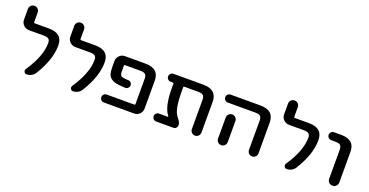

<svg xmlns="http://www.w3.org/2000/svg" viewBox="-31 -1358 3801 1980"><g transform="rotate(20 1869.5 -368.0)"><path d="M320.3 -544.9Q470.7 -544.9 470.7 -412.1Q470.7 -255.9 354.5 -70.3Q339.8 -46.9 315.4 -34.2Q291 -21.5 263.7 -21.5Q245.1 -21.5 237.3 -38.1Q233.4 -44.9 233.4 -52.7Q233.4 -61.5 238.3 -69.3Q364.3 -256.8 364.3 -400.4Q364.3 -431.6 348.6 -444.8Q333 -458 295.9 -458H131.8Q96.7 -458 71.8 -482.9Q46.9 -507.8 46.9 -543V-660.2Q46.9 -682.6 62.5 -698.2Q78.1 -713.9 100.6 -713.9Q123 -713.9 138.7 -698.2Q154.3 -682.6 154.3 -660.2V-554.7Q154.3 -544.9 164.1 -544.9Z M829.1 -544.9Q979.5 -544.9 979.5 -412.1Q979.5 -255.9 863.3 -70.3Q848.6 -46.9 824.2 -34.2Q799.8 -21.5 772.5 -21.5Q753.9 -21.5 746.1 -38.1Q742.2 -44.9 742.2 -52.7Q742.2 -61.5 747.1 -69.3Q873 -256.8 873 -400.4Q873 -431.6 857.4 -444.8Q841.8 -458 804.7 -458H640.6Q605.5 -458 580.6 -482.9Q555.7 -507.8 555.7 -543V-660.2Q555.7 -682.6 571.3 -698.2Q586.9 -713.9 609.4 -713.9Q631.8 -713.9 647.5 -698.2Q663.1 -682.6 663.1 -660.2V-554.7Q663.1 -544.9 672.9 -544.9Z M1378.9 -544.9Q1530.3 -544.9 1529.3 -410.2V-106.4Q1529.3 -71.3 1504.4 -46.4Q1479.5 -21.5 1444.3 -21.5H1113.3Q1094.7 -21.5 1082 -34.2Q1069.3 -46.9 1069.3 -64.9Q1069.3 -83 1082 -95.7Q1094.7 -108.4 1113.3 -108.4H1415Q1424.8 -108.4 1424.8 -118.2V-394.5Q1424.8 -429.7 1409.2 -443.8Q1393.6 -458 1355.5 -458H1186.5Q1176.8 -458 1176.8 -448.2V-404.3Q1176.8 -381.8 1177.7 -370.6Q1178.7 -359.4 1183.6 -349.6Q1188.5 -339.8 1194.8 -335.9Q1201.2 -332 1217.3 -328.6Q1233.4 -325.2 1252 -324.2Q1259.8 -324.2 1269.5 -324.2Q1287.1 -324.2 1299.3 -311.5Q1311.5 -298.8 1311.5 -281.2Q1311.5 -263.7 1298.8 -252Q1287.1 -239.3 1270.5 -239.3Q1269.5 -239.3 1269.5 -239.3Q1216.8 -241.2 1185.5 -246.1Q1140.6 -252 1113.3 -271.5Q1085.9 -291 1077.6 -320.8Q1069.3 -350.6 1069.3 -404.3V-460Q1069.3 -495.1 1094.2 -520Q1119.1 -544.9 1154.3 -544.9Z M1837.9 -458Q1828.1 -458 1828.1 -448.2V-400.4Q1828.1 -266.6 1849.6 -199.2Q1862.3 -159.2 1884.8 -133.8Q1917 -95.7 1917 -64.5Q1917 -45.9 1904.8 -33.7Q1892.6 -21.5 1875 -21.5H1687.5Q1668.9 -21.5 1656.2 -34.2Q1643.6 -46.9 1643.6 -64.9Q1643.6 -83 1656.2 -95.7Q1668.9 -108.4 1687.5 -108.4H1783.2Q1786.1 -108.4 1787.1 -110.8Q1788.1 -113.3 1786.1 -115.2Q1720.7 -194.3 1720.7 -400.4V-450.2Q1720.7 -458 1712.9 -458H1687.5Q1668.9 -458 1656.2 -470.7Q1643.6 -483.4 1643.6 -501.5Q1643.6 -519.5 1656.2 -532.2Q1668.9 -544.9 1687.5 -544.9H2014.6Q2165 -544.9 2165 -410.2V-74.2Q2165 -52.7 2149.4 -37.1Q2133.8 -21.5 2112.3 -21.5Q2090.8 -21.5 2075.2 -37.1Q2059.6 -52.7 2059.6 -74.2V-394.5Q2059.6 -429.7 2044.4 -443.8Q2029.3 -458 1992.2 -458Z M2314.5 -458Q2295.9 -458 2283.2 -470.7Q2270.5 -483.4 2270.5 -501.5Q2270.5 -519.5 2283.2 -532.2Q2295.9 -544.9 2314.5 -544.9H2641.6Q2791 -544.9 2791 -410.2V-74.2Q2791 -51.8 2775.9 -36.6Q2760.7 -21.5 2738.8 -21.5Q2716.8 -21.5 2701.7 -36.6Q2686.5 -51.8 2686.5 -74.2V-394.5Q2686.5 -429.7 2671.4 -443.8Q2656.2 -458 2618.2 -458ZM2453.1 -304.7V-124V-74.2Q2453.1 -52.7 2437.5 -37.1Q2421.9 -21.5 2399.9 -21.5Q2377.9 -21.5 2362.3 -37.1Q2346.7 -52.7 2346.7 -74.2V-124V-304.7Q2346.7 -327.1 2362.3 -342.8Q2377.9 -358.4 2399.9 -358.4Q2421.9 -358.4 2437.5 -342.8Q2453.1 -327.1 2453.1 -304.7Z M3174.8 -544.9Q3325.2 -544.9 3325.2 -412.1Q3325.2 -255.9 3209 -70.3Q3194.3 -46.9 3169.9 -34.2Q3145.5 -21.5 3118.2 -21.5Q3099.6 -21.5 3091.8 -38.1Q3087.9 -44.9 3087.9 -52.7Q3087.9 -61.5 3092.8 -69.3Q3218.8 -256.8 3218.8 -400.4Q3218.8 -431.6 3203.1 -444.8Q3187.5 -458 3150.4 -458H2986.3Q2951.2 -458 2926.3 -482.9Q2901.4 -507.8 2901.4 -543V-660.2Q2901.4 -682.6 2917 -698.2Q2932.6 -713.9 2955.1 -713.9Q2977.5 -713.9 2993.2 -698.2Q3008.8 -682.6 3008.8 -660.2V-554.7Q3008.8 -544.9 3018.6 -544.9Z M3449.2 -458Q3430.7 -458 3418 -470.7Q3405.3 -483.4 3405.3 -501.5Q3405.3 -519.5 3418 -532.2Q3430.7 -544.9 3449.2 -544.9H3528.3Q3677.7 -544.9 3676.8 -410.2V-77.1Q3676.8 -53.7 3660.6 -37.6Q3644.5 -21.5 3621.1 -21.5Q3597.7 -21.5 3581.5 -37.6Q3565.4 -53.7 3565.4 -77.1V-394.5Q3565.4 -429.7 3550.3 -443.8Q3535.2 -458 3497.1 -458Z"/></g></svg>

Font: Gen Jyuu GothicX Medium
Style: Regular
Weight: 500
Designer: Ryoko NISHIZUKA (kana &amp; ideographs); Paul D. Hunt (Latin, Greek &amp; Cyrillic); Wenlong ZHANG (bopomofo); Sandoll C
Version: Version 1.058.20140828